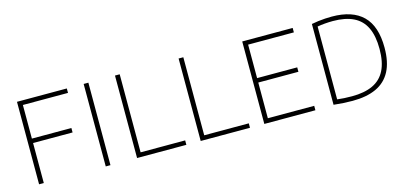

<svg xmlns="http://www.w3.org/2000/svg" viewBox="-56 -967 2835 1338"><g transform="rotate(-15 1361.0 -298.5)"><path d="M96 0V-595H455.5V-563H130V0ZM124.5 -288.5V-320.5H415V-288.5Z M577 0V-595H611V0Z M803 0V-595H837V-32H1158.5V0Z M1262 0V-595H1296V-32H1617.5V0Z M1721 0V-595H2085V-563H1755V-32H2089.5V0ZM1745 -289.5V-321.5H2044.5V-289.5Z M2357.5 4Q2324.5 4 2292 2Q2259.5 0 2221.5 -4V-587Q2245 -591.5 2270 -594.8Q2295 -598 2320 -599.5Q2345 -601 2368.5 -601Q2516.5 -601 2592.2 -526.5Q2668 -452 2668 -297Q2668 -193 2632.8 -126.5Q2597.5 -60 2528.5 -28Q2459.5 4 2357.5 4ZM2362 -28Q2452 -28 2512 -56Q2572 -84 2602 -143.5Q2632 -203 2632 -297.5Q2632 -391.5 2603.2 -451.5Q2574.5 -511.5 2515.8 -540.2Q2457 -569 2367.5 -569Q2339 -569 2309.5 -566.5Q2280 -564 2255.5 -559.5V-34Q2279.5 -31 2305.8 -29.5Q2332 -28 2362 -28Z"/></g></svg>

Font: Encode Sans SC Thin
Style: Regular
Weight: 250
Designer: Multiple Designers
Foundry: Impallari Type
Version: Version 3.002